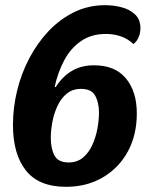

<svg xmlns="http://www.w3.org/2000/svg" viewBox="-20 -701 601 741"><path d="M235 20Q130 20 80 -43Q30 -106 30 -219Q30 -285 46 -351Q62 -417 93 -476Q124 -535 167.5 -581Q211 -627 266 -654Q321 -681 386 -681Q418 -681 449 -673Q480 -665 501 -645.5Q522 -626 522 -592Q522 -574 515 -557.5Q508 -541 495 -531Q474 -551 447 -560.5Q420 -570 389 -570Q332 -570 292 -542Q252 -514 227.5 -467.5Q203 -421 191 -366L195 -365Q221 -406 257.5 -427.5Q294 -449 343 -449Q424 -449 466 -398.5Q508 -348 508 -263Q508 -180 473.5 -116.5Q439 -53 377 -16.5Q315 20 235 20ZM245 -74Q278 -74 300.5 -93Q323 -112 336.5 -142Q350 -172 356 -205Q362 -238 362 -266Q362 -305 347.5 -331.5Q333 -358 293 -358Q260 -358 237.5 -339.5Q215 -321 201.5 -291.5Q188 -262 182 -229.5Q176 -197 176 -169Q176 -127 190.5 -100.5Q205 -74 245 -74Z"/></svg>

Font: Sansita Swashed SemiBold
Style: Regular
Weight: 600
Designer: Pablo Cosgaya
Foundry: Omnibus-Type
Version: Version 1.003; ttfautohint (v1.8.3)